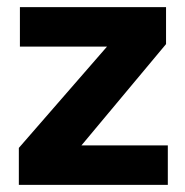

<svg xmlns="http://www.w3.org/2000/svg" viewBox="-20 -520 519 540"><path d="M452 0H33V-104L281 -389H36V-500H447V-396L209 -111H452Z"/></svg>

Font: CBA Beacon Sans Extra Bold
Style: Regular
Weight: 800
Designer: Wei Huang
Foundry: Wei Huang
Version: Version 1.002